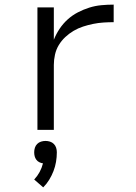

<svg xmlns="http://www.w3.org/2000/svg" viewBox="-20 -562 590 831"><path d="M142 0V-530H213V-390Q223 -415 238 -437.5Q253 -460 273 -478Q293 -496 317 -508.5Q341 -521 366.5 -529Q392 -537 418.5 -539.5Q445 -542 472 -542V-466Q450 -466 427.5 -464.5Q405 -463 383 -458.5Q361 -454 339.5 -447Q318 -440 298.5 -428.5Q279 -417 262.5 -401.5Q246 -386 234.5 -367Q223 -348 218 -325.5Q213 -303 213 -281V0ZM167 249 128 215Q142 200 151.5 182.5Q161 165 166 145Q158 144 150 140Q142 136 137 129Q132 122 130 114Q128 106 128 97Q128 87 131 77.5Q134 68 141 61Q148 54 157.5 51Q167 48 177 48Q187 48 196.5 51Q206 54 213 61Q220 68 223 77.5Q226 87 226 97Q226 118 222.5 138.5Q219 159 211.5 178.5Q204 198 193 216Q182 234 167 249Z"/></svg>

Font: Lode Term
Style: Regular
Weight: 400
Monospace: yes
Designer: Belleve Invis
Foundry: Belleve Invis
Version: Version 29.2.0